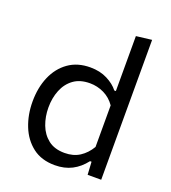

<svg xmlns="http://www.w3.org/2000/svg" viewBox="-137 -844 852 957"><g transform="rotate(20 289.0 -365.5)"><path d="M262.5 11Q191.5 11 144.5 -25.2Q97.5 -61.5 74 -120.8Q50.5 -180 50.5 -249.5Q50.5 -323.5 75.5 -381.8Q100.5 -440 148.2 -474Q196 -508 264 -508Q315.5 -508 354.2 -488.2Q393 -468.5 414.5 -440.5H423V-732L505.5 -742V0H433.5L429.5 -68H421.5Q392 -29.5 352.8 -9.2Q313.5 11 262.5 11ZM287.5 -63Q334 -63 367.2 -84.5Q400.5 -106 423 -144V-364.5Q399.5 -398.5 364 -415.8Q328.5 -433 289 -433Q236.5 -433 202.5 -408Q168.5 -383 151.8 -341.2Q135 -299.5 135 -249Q135 -200.5 151 -158Q167 -115.5 200.5 -89.2Q234 -63 287.5 -63Z"/></g></svg>

Font: Heraclito
Style: Regular
Weight: 400
Designer: Kostas Bartsokas (font) & Cristiano Sobral (main changes)
Foundry: Kostas Bartsokas (font) & Cristiano Sobral (main changes)
Version: Version 1.00;July 8, 2020;FontCreator 13.0.0.2655 64-bit